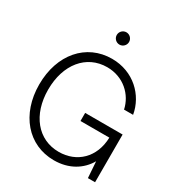

<svg xmlns="http://www.w3.org/2000/svg" viewBox="-214 -1073 1145 1227"><g transform="rotate(30 358.0 -460.0)"><path d="M365.7 10.3C477.5 10.3 559.6 -42.5 603.5 -119.6L611.8 0H664.6V-352.1H388.2V-292.5H601.1C597.2 -143.6 497.6 -51.8 365.7 -51.8C211.9 -51.8 108.9 -178.7 108.9 -363.3C108.9 -549.3 212.4 -675.8 365.2 -675.8C486.3 -675.8 572.3 -592.8 592.8 -494.6H659.7C637.2 -626.5 524.4 -737.8 365.2 -737.8C175.8 -737.8 43 -585 43 -363.3C43 -143.6 175.8 10.3 365.7 10.3ZM359.4 -839.4C384.3 -839.4 404.8 -859.9 404.8 -884.8C404.8 -909.7 384.3 -930.2 359.4 -930.2C334.5 -930.2 314 -909.7 314 -884.8C314 -859.9 334.5 -839.4 359.4 -839.4Z"/></g></svg>

Font: Raveo Display Display Light
Style: Regular
Weight: 300
Designer: Jakub Foglar, Rasmus Andersson (Inter)
Foundry: Jakubfoglar.com
Version: Version 1.100;Glyphs 3.2.3 (3260)